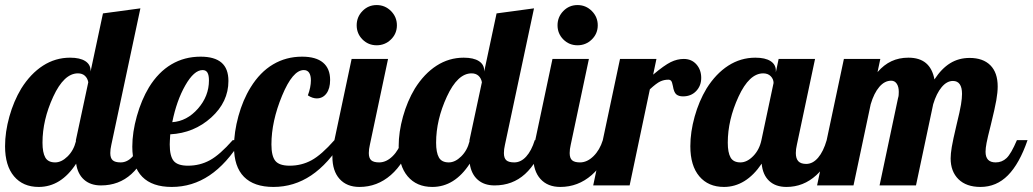

<svg xmlns="http://www.w3.org/2000/svg" viewBox="-33 -733 4082 759"><path d="M135 -169Q135 -130 146 -110.5Q157 -91 185 -91Q210 -91 234 -114.5Q258 -138 267 -174V-179L316 -408Q313 -424 302.5 -433.5Q292 -443 275 -443Q220 -443 177.5 -351Q135 -259 135 -169ZM325 -454V-450L374 -680L522 -700L407 -160Q405 -151 404 -143.5Q403 -136 403 -128Q403 -108 412.5 -99.5Q422 -91 444 -91Q470 -91 491 -114Q512 -137 525 -179H567Q536 -90 486.5 -45Q437 0 366 0Q325 0 299.5 -22.5Q274 -45 268 -86Q238 -40 201 -17Q164 6 120 6Q58 6 22.5 -36Q-13 -78 -13 -155Q-13 -211 4 -272Q21 -333 51 -383Q88 -442 137 -473.5Q186 -505 244 -505Q283 -505 304 -491.5Q325 -478 325 -454Z M870 -413Q870 -330 802 -268.5Q734 -207 640 -202Q639 -185 638.5 -176.5Q638 -168 638 -162Q638 -116 653.5 -97Q669 -78 710 -78Q757 -78 796.5 -99.5Q836 -121 887 -179H921Q863 -85 795 -39.5Q727 6 646 6Q569 6 529.5 -34Q490 -74 490 -153Q490 -210 508 -274Q526 -338 556 -388Q593 -448 644.5 -478.5Q696 -509 760 -509Q815 -509 842.5 -485.5Q870 -462 870 -413ZM768 -456Q734 -456 699.5 -395.5Q665 -335 648 -250Q706 -254 749.5 -303.5Q793 -353 793 -415Q793 -436 787 -446Q781 -456 768 -456Z M1272 -417Q1272 -383 1257.5 -363.5Q1243 -344 1219 -344Q1211 -344 1202 -347Q1193 -350 1184 -356Q1190 -372 1193 -387Q1196 -402 1196 -415Q1196 -435 1189 -445.5Q1182 -456 1168 -456Q1124 -456 1082 -354.5Q1040 -253 1040 -162Q1040 -116 1055.5 -97Q1071 -78 1112 -78Q1159 -78 1198.5 -99.5Q1238 -121 1289 -179H1323Q1265 -85 1197 -39.5Q1129 6 1048 6Q971 6 931.5 -34Q892 -74 892 -153Q892 -210 909.5 -274Q927 -338 958 -388Q995 -448 1046.5 -478.5Q1098 -509 1161 -509Q1216 -509 1244 -485.5Q1272 -462 1272 -417Z M1536 -633Q1536 -600 1512.5 -577Q1489 -554 1456 -554Q1423 -554 1400 -577Q1377 -600 1377 -633Q1377 -666 1400 -689.5Q1423 -713 1456 -713Q1489 -713 1512.5 -689.5Q1536 -666 1536 -633ZM1281 -114Q1281 -127 1283 -143.5Q1285 -160 1289 -179L1357 -500H1501L1429 -160Q1427 -151 1426 -143.5Q1425 -136 1425 -128Q1425 -108 1434.5 -99.5Q1444 -91 1466 -91Q1494 -91 1519 -115.5Q1544 -140 1556 -179H1598Q1566 -88 1512 -41Q1458 6 1388 6Q1338 6 1309.5 -25.5Q1281 -57 1281 -114Z M1691 -169Q1691 -130 1702 -110.5Q1713 -91 1741 -91Q1766 -91 1790 -114.5Q1814 -138 1823 -174V-179L1872 -408Q1869 -424 1858.5 -433.5Q1848 -443 1831 -443Q1776 -443 1733.5 -351Q1691 -259 1691 -169ZM1881 -454V-450L1930 -680L2078 -700L1963 -160Q1961 -151 1960 -143.5Q1959 -136 1959 -128Q1959 -108 1968.5 -99.5Q1978 -91 2000 -91Q2026 -91 2047 -114Q2068 -137 2081 -179H2123Q2092 -90 2042.5 -45Q1993 0 1922 0Q1881 0 1855.5 -22.5Q1830 -45 1824 -86Q1794 -40 1757 -17Q1720 6 1676 6Q1614 6 1578.5 -36Q1543 -78 1543 -155Q1543 -211 1560 -272Q1577 -333 1607 -383Q1644 -442 1693 -473.5Q1742 -505 1800 -505Q1839 -505 1860 -491.5Q1881 -478 1881 -454Z M2330 -633Q2330 -600 2306.5 -577Q2283 -554 2250 -554Q2217 -554 2194 -577Q2171 -600 2171 -633Q2171 -666 2194 -689.5Q2217 -713 2250 -713Q2283 -713 2306.5 -689.5Q2330 -666 2330 -633ZM2075 -114Q2075 -127 2077 -143.5Q2079 -160 2083 -179L2151 -500H2295L2223 -160Q2221 -151 2220 -143.5Q2219 -136 2219 -128Q2219 -108 2228.5 -99.5Q2238 -91 2260 -91Q2288 -91 2313 -115.5Q2338 -140 2350 -179H2392Q2360 -88 2306 -41Q2252 6 2182 6Q2132 6 2103.5 -25.5Q2075 -57 2075 -114Z M2456 0H2312L2418 -500H2562L2549 -438Q2593 -475 2618.5 -487.5Q2644 -500 2670 -500Q2701 -500 2720 -478.5Q2739 -457 2739 -425Q2739 -394 2719 -373Q2699 -352 2667 -352Q2650 -352 2640.5 -360Q2631 -368 2627 -393Q2624 -409 2620 -413.5Q2616 -418 2609 -418Q2592 -418 2577 -411Q2562 -404 2536 -380Z M3034 -454V-447L3045 -500H3189L3117 -160Q3115 -151 3114 -143.5Q3113 -136 3113 -128Q3113 -106 3123 -95.5Q3133 -85 3154 -85Q3180 -85 3201 -109.5Q3222 -134 3235 -179H3277Q3245 -87 3194 -40.5Q3143 6 3076 6Q3033 6 3007.5 -18Q2982 -42 2978 -86Q2947 -40 2909.5 -17Q2872 6 2829 6Q2767 6 2731.5 -36Q2696 -78 2696 -155Q2696 -211 2713 -272Q2730 -333 2760 -383Q2797 -442 2846 -473.5Q2895 -505 2953 -505Q2992 -505 3013 -491.5Q3034 -478 3034 -454ZM3025 -405Q3025 -420 3014 -431.5Q3003 -443 2984 -443Q2929 -443 2886.5 -351Q2844 -259 2844 -169Q2844 -130 2855 -110.5Q2866 -91 2894 -91Q2920 -91 2944.5 -116Q2969 -141 2977 -179Z M3725 -107Q3725 -125 3729.5 -152Q3734 -179 3748 -238Q3762 -295 3766 -320Q3770 -345 3770 -362Q3770 -387 3761 -400Q3752 -413 3734 -413Q3710 -413 3689.5 -388.5Q3669 -364 3656 -321L3588 0H3444L3517 -345Q3519 -351 3519.5 -357Q3520 -363 3520 -370Q3520 -390 3512 -402Q3504 -414 3490 -414Q3464 -414 3443 -389.5Q3422 -365 3409 -321L3341 0H3197L3303 -500H3447L3436 -448Q3461 -477 3491 -491Q3521 -505 3558 -505Q3602 -505 3627.5 -483.5Q3653 -462 3661 -419Q3689 -462 3723 -483Q3757 -504 3800 -504Q3853 -504 3882 -475Q3911 -446 3911 -391Q3911 -368 3905.5 -336.5Q3900 -305 3884 -240Q3871 -189 3867 -168Q3863 -147 3863 -133Q3863 -112 3873 -101.5Q3883 -91 3903 -91Q3928 -91 3946 -108Q3964 -125 3987 -179H4029Q3997 -86 3951.5 -40Q3906 6 3843 6Q3787 6 3756 -24.5Q3725 -55 3725 -107Z"/></svg>

Font: Galada
Style: Regular
Weight: 400
Designer: Latin by Pablo Impallari, Bengali by Jeremie Hornus, Yoann Minet, and Juan Bruce
Foundry: black foundry
Version: Version 1.261;PS 1.261;hotconv 1.0.86;makeotf.lib2.5.63406